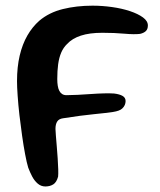

<svg xmlns="http://www.w3.org/2000/svg" viewBox="-20 -658 578 694"><path d="M144 16Q128.5 16 116.5 5.8Q104.5 -4.5 96.2 -20.2Q88 -36 82 -52Q76.5 -70 70.8 -100.5Q65 -131 59.8 -168Q54.5 -205 50.2 -242.2Q46 -279.5 43.8 -311.8Q41.5 -344 41.5 -364.5Q41.5 -416 51.2 -457.2Q61 -498.5 79 -529.8Q97 -561 122 -583Q157.5 -613 207 -625.2Q256.5 -637.5 314.5 -637.5Q349.5 -637.5 385 -632.5Q420.5 -627.5 449.8 -617.8Q479 -608 496.8 -595Q514.5 -582 514.5 -566Q514.5 -552.5 507 -545.5Q499.5 -538.5 486 -535.5Q465.5 -533 429.8 -536.2Q394 -539.5 350 -539.5Q303.5 -539.5 272.2 -529.2Q241 -519 222.5 -499Q209 -486 201.2 -467.8Q193.5 -449.5 190.2 -425.8Q187 -402 187 -372Q187 -358.5 188.8 -347.8Q190.5 -337 194.5 -329.5Q198.5 -322 204.8 -318Q211 -314 220.5 -314Q237 -314 260.8 -315.2Q284.5 -316.5 309.5 -318.2Q334.5 -320 356.5 -320.5Q378.5 -321 392.5 -320Q412.5 -317.5 423.2 -311.2Q434 -305 434 -292.5Q434 -285.5 431 -278.5Q428 -271.5 422 -266Q413 -257 388 -253.2Q363 -249.5 319 -245.2Q275 -241 208 -230.5Q193 -228.5 186.8 -218.8Q180.5 -209 180.5 -192Q180.5 -185 182 -167.8Q183.5 -150.5 185.2 -129Q187 -107.5 188.5 -85.5Q190 -63.5 190.5 -46Q191 -28.5 190 -19.5Q184.5 1 172.5 8.5Q160.5 16 144 16Z"/></svg>

Font: Gluten
Style: Regular
Weight: 400
Designer: Tyler Finck
Foundry: Etcetera Type Company
Version: Version 1.300